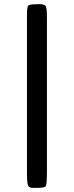

<svg xmlns="http://www.w3.org/2000/svg" viewBox="-20 -765 356 925"><path d="M206.1 -681.6V59.1Q206.1 124 200.4 132.1Q194.8 140.1 157.2 140.1H137.7Q122.1 140.1 116 130.6Q109.9 121.1 109.9 66.9V-693.4Q109.9 -730.5 115.5 -737.5Q121.1 -744.6 158.2 -744.6L168 -745.1Q194.3 -745.1 200.2 -735.8Q206.1 -726.6 206.1 -681.6Z"/></svg>

Font: Averia Serif Libre
Style: Bold
Weight: 700
Version: Version 1.002